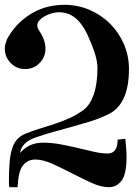

<svg xmlns="http://www.w3.org/2000/svg" viewBox="-20 -795 582 798"><path d="M248 -775Q303 -775 352 -754Q401 -733 437.5 -696.5Q474 -660 495 -611.5Q516 -563 516 -508Q516 -358 426 -318Q390 -301 352.5 -289.5Q315 -278 277 -267.5Q239 -257 201 -246.5Q163 -236 126 -223Q70 -203 63 -159Q100 -202 158 -202Q195 -202 232.5 -195Q270 -188 305 -179.5Q340 -171 371.5 -164Q403 -157 427 -157Q469 -157 469 -215L501 -218Q503 -196 504.5 -177.5Q506 -159 506 -143Q506 -72 485.5 -44.5Q465 -17 432 -17Q400 -17 360.5 -35Q321 -53 279.5 -74.5Q238 -96 198 -114Q158 -132 127 -132Q96 -132 76.5 -109Q57 -86 54 -26H53Q53 -18 54 -17H19Q17 -23 17 -39Q17 -87 20 -121Q23 -155 30.5 -178Q38 -201 51 -215.5Q64 -230 85 -239Q114 -251 145.5 -260.5Q177 -270 208.5 -280.5Q240 -291 270 -304.5Q300 -318 327 -338Q354 -358 369.5 -402Q385 -446 385 -512Q385 -540 374 -574Q363 -608 343 -652Q322 -697 293 -720.5Q264 -744 226 -744Q209 -744 193 -739Q177 -734 164 -726.5Q151 -719 143 -709.5Q135 -700 135 -690Q135 -678 143 -667Q169 -629 169 -593Q169 -558 144.5 -533Q120 -508 84 -508Q49 -508 24.5 -533Q0 -558 0 -593Q0 -609 8 -628H7Q41 -694 104 -734.5Q167 -775 248 -775Z"/></svg>

Font: CatShop
Style: Regular
Weight: 400
Designer: Peter Wiegel
Foundry: Peter Wiegel
Version: Version 1.000 2009 initial release